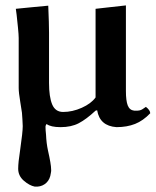

<svg xmlns="http://www.w3.org/2000/svg" viewBox="-20 -465 584 717"><path d="M342.8 -53.2 336.9 -51.8Q302.2 -19.5 274.2 -4.9Q246.1 9.8 206.1 9.8Q169.4 9.8 153.8 -2Q149.9 3.9 149.9 7.8Q149.9 20.5 151.9 38.1Q153.3 70.3 159.2 97.2Q170.9 148.9 170.9 167Q171.9 172.9 169.9 181.2Q167 204.6 153.3 217.5Q139.6 230.5 120.1 231.9H109.9Q89.8 228 68.8 209.7Q47.9 191.4 47.9 165Q47.9 142.1 55.2 95.2Q64.9 28.3 64.9 5.9Q64.9 -2 63.7 -19.3Q62.5 -36.6 62 -43.9Q61.5 -48.8 55.7 -84.2Q49.8 -119.6 49.8 -136.2V-323.2Q49.8 -335 47.1 -362.1Q44.4 -389.2 42 -410.6L39.1 -432.1Q58.1 -433.6 98.9 -438Q139.6 -442.4 160.2 -443.8Q163.1 -375 163.1 -342.8V-155.8Q163.1 -103.5 174.8 -75.2Q186.5 -46.9 215.8 -46.9Q250.5 -46.9 285.4 -62.5Q320.3 -78.1 336.9 -101.1V-432.1Q355.5 -434.1 393.6 -438.5Q431.6 -442.9 450.2 -444.8V-125Q450.2 -88.9 457 -71.3Q463.9 -53.7 481 -51.8H494.1Q501.5 -52.2 506.6 -54.4Q511.7 -56.6 517.3 -60.8Q522.9 -64.9 524.9 -65.9Q541 -53.2 541 -42Q514.6 -14.2 484.4 -2.2Q454.1 9.8 415 9.8Q352.5 5.4 342.8 -53.2Z"/></svg>

Font: Common Serif SemiBold
Style: Regular
Weight: 600
Designer: Philipp H. Poll, Khaled Hosny
Foundry: Stefan Peev, Context Ltd.
Version: Version 1.026